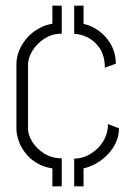

<svg xmlns="http://www.w3.org/2000/svg" viewBox="-20 -597 460 678"><path d="M350 -358V-370Q347 -407 329.5 -430.5Q312 -454 288.5 -465.5Q265 -477 242 -477V-516Q283 -516 316 -496.5Q349 -477 369 -444.5Q389 -412 389 -372ZM198 0Q153 0 122 -15Q91 -30 72.5 -53Q54 -76 46 -99.5Q38 -123 38 -141V-372Q38 -394 48 -419Q58 -444 78 -466Q98 -488 128 -502Q158 -516 198 -516V-478Q163 -478 136 -460Q109 -442 94 -417Q79 -392 79 -369V-141Q79 -121 94 -96.5Q109 -72 136 -55Q163 -38 198 -38ZM242 1V-37Q283 -37 318 -67Q353 -97 360 -141Q361 -146 361 -150.5Q361 -155 361 -159L400 -144Q400 -105 377 -72Q354 -39 318 -19Q282 1 242 1ZM165 -492V-577H198V-492ZM165 61V-24H198V61ZM242 -492V-577H275V-492ZM242 61V-24H275V61Z"/></svg>

Font: Stick No Bills ExtraLight
Style: Regular
Weight: 200
Designer: Kosala Senevirathne, Siva Puranthara, Lasantha Premarathna, Tharique Azeez
Foundry: mooniak
Version: Version 2.000